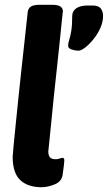

<svg xmlns="http://www.w3.org/2000/svg" viewBox="-20 -775 451 803"><path d="M196 -755Q223 -755 233 -747.5Q243 -740 243 -728Q243 -728 239.5 -696.5Q236 -665 231 -613Q226 -561 219 -499Q212 -437 205.5 -374.5Q199 -312 194 -259.5Q189 -207 185.5 -175Q182 -143 182 -142Q182 -125 189 -117Q196 -109 212 -109Q222 -109 230 -112Q238 -115 241 -115Q249 -115 249 -104Q249 -102 247.5 -86Q246 -70 242 -44Q238 -16 209 -4Q180 8 154 8Q96 8 64.5 -22Q33 -52 33 -119Q33 -126 36.5 -162Q40 -198 45.5 -252.5Q51 -307 57.5 -370.5Q64 -434 71 -496.5Q78 -559 83.5 -610.5Q89 -662 92.5 -693.5Q96 -725 96 -725Q98 -740 109 -747.5Q120 -755 148 -755ZM366 -752Q392 -752 401.5 -739.5Q411 -727 411 -708Q411 -683 399.5 -657.5Q388 -632 370.5 -610.5Q353 -589 336 -576Q319 -563 308 -563Q295 -563 279.5 -568Q264 -573 265 -585Q265 -595 269.5 -608.5Q274 -622 278 -645.5Q282 -669 282 -708Q282 -728 298.5 -740Q315 -752 347 -752Z"/></svg>

Font: Asap VF Beta
Style: Italic
Weight: 400
Italic angle: -6°
Designer: Pablo Cosgaya
Foundry: Pablo Cosgaya
Version: Version 1.007